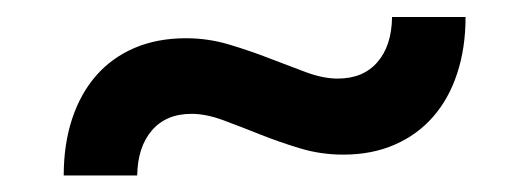

<svg xmlns="http://www.w3.org/2000/svg" viewBox="-20 -409 620 226"><path d="M377.5 -316.5Q407.5 -316.5 424.2 -335.8Q441 -355 441.5 -389H528Q528 -352.5 518.2 -322.8Q508.5 -293 490 -271.8Q471.5 -250.5 444.8 -238.8Q418 -227 384 -227Q357.5 -227 332.8 -234.5Q308 -242 285.5 -251Q263 -260 242.8 -267.5Q222.5 -275 205.5 -275Q175.5 -275 158.8 -255.5Q142 -236 141.5 -202.5H55Q55 -239 64.8 -268.8Q74.5 -298.5 93 -319.8Q111.5 -341 138.2 -352.5Q165 -364 199 -364Q225 -364 250 -356.5Q275 -349 297.5 -340.2Q320 -331.5 340.2 -324Q360.5 -316.5 377.5 -316.5Z"/></svg>

Font: Lato 2
Style: Regular
Weight: 600
Designer: Lukasz Dziedzic with Adam Twardoch and Botio Nikoltchev
Foundry: tyPoland Lukasz Dziedzic
Version: Version 2.015; 2015-08-06; http://www.latofonts.com/